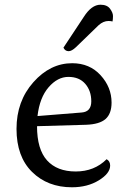

<svg xmlns="http://www.w3.org/2000/svg" viewBox="-20 -785 529 814"><path d="M326 -308Q367 -311 367 -355.5Q367 -400 341.5 -429.5Q316 -459 270 -459Q224 -459 186 -415Q148 -371 139 -293ZM432 -110Q447 -102 447 -83Q447 -50 399 -20.5Q351 9 285 9Q182 9 116 -56Q50 -121 50 -238.5Q50 -356 121.5 -436.5Q193 -517 286 -517Q360 -517 406.5 -466Q453 -415 453 -350Q453 -303 427.5 -280.5Q402 -258 345 -256L137 -250Q137 -152 179.5 -105Q222 -58 301 -58Q380 -58 432 -110ZM406 -765Q434 -765 446.5 -748Q459 -731 459 -717Q459 -703 457 -694Q449 -696 440 -696Q418 -696 398 -678L302 -585Q284 -568 271 -568Q256 -568 249 -583L335 -713Q368 -765 406 -765Z"/></svg>

Font: Laila
Style: Regular
Weight: 400
Designer: Hitesh Malaviya
Foundry: Indian Type Foundry
Version: Version 1.302;PS 1.0;hotconv 1.0.78;makeotf.lib2.5.61930; tt